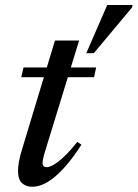

<svg xmlns="http://www.w3.org/2000/svg" viewBox="-20 -720 538 751"><path d="M63 -418 72 -456H356L348 -418ZM157.5 -132Q153.5 -118.5 151 -109.2Q148.5 -100 147.5 -93.8Q146.5 -87.5 146.5 -83Q146.5 -74 150.8 -70Q155 -66 162.5 -66Q173.5 -66 191 -76.2Q208.5 -86.5 231.5 -108.2Q254.5 -130 282.5 -165L298.5 -154Q269.5 -109 243 -77.8Q216.5 -46.5 192.8 -27Q169 -7.5 147.5 1.5Q126 10.5 106.5 10.5Q82 10.5 66.2 -3.5Q50.5 -17.5 50.5 -52.5Q50.5 -66.5 54 -87.2Q57.5 -108 67.5 -140L195 -561.5H289.5ZM317.5 -512 399.5 -700.5H498L497 -691.5L347 -512Z"/></svg>

Font: Newsreader 36pt Medium
Style: Italic
Weight: 500
Italic angle: -17°
Designer: Hugues Gentile
Foundry: Production Type
Version: Version 1.003